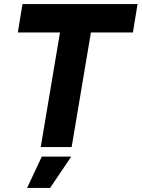

<svg xmlns="http://www.w3.org/2000/svg" viewBox="-20 -720 693 940"><path d="M273.7 -561.1H67.3L90.1 -700H653.4L630.7 -561.1H425.1L330.8 0H179.4ZM184.6 46.7H328.8L225.3 200H112.7Z"/></svg>

Font: Oak Sans Light Italic
Style: Regular
Weight: 400
Italic angle: -9.5°
Foundry: Erik Kennedy, Walven
Version: Version 1.000;Glyphs 3.1.2 (3151)